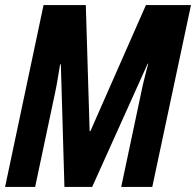

<svg xmlns="http://www.w3.org/2000/svg" viewBox="-22 -734 770 754"><path d="M-2 0H116L195 -373C202 -405 207 -440 214 -481H217L231 0H340L558 -484H560C553 -455 545 -428 539 -401L454 0H576L728 -714H551L333 -219H330L315 -714H149Z"/></svg>

Font: Noto Sans ExtraCondensed
Style: Bold Italic
Weight: 700
Width: 2
Italic angle: -12°
Designer: Monotype Design Team
Foundry: Monotype Imaging Inc.
Version: Version 2.013